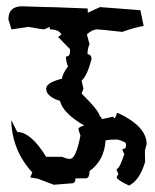

<svg xmlns="http://www.w3.org/2000/svg" viewBox="-20 -467 484 601"><path d="M383.8 113.8Q345.2 95.7 345.2 87.4L350.6 77.1Q345.2 67.4 345.2 62Q354.5 61 369.1 15.1Q363.3 4.9 363.3 -0.5Q374.5 -0.5 374.5 -11.2V-16.1Q374.5 -23.4 347.2 -30.3Q323.7 -30.3 310.5 -27.8Q306.6 35.2 260.3 68.4Q260.3 91.3 248 91.3H216.3Q216.3 106.9 204.1 106.9Q198.7 106.9 148.4 111.3L98.1 92.3L74.7 88.4L81.1 72.8Q17.6 3.9 15.1 -91.3L34.2 -53.7Q76.7 -53.7 124.5 23.9H174.8Q188 30.3 199.2 30.3Q217.8 30.3 231.9 -43Q225.6 -58.1 225.6 -65.9Q237.3 -73.7 244.1 -73.7Q176.3 -113.3 168 -150.9Q124.5 -165 124.5 -189.5Q124.5 -208.5 174.3 -220.7Q174.3 -233.9 192.9 -259.3Q186.5 -272.5 186.5 -290Q199.2 -290 199.2 -305.7V-313L162.1 -351.1L172.4 -359.4Q163.6 -375 135.7 -375V-382.8L118.2 -375Q112.8 -375 68.8 -382.8L16.1 -375L6.3 -405.8Q6.3 -447.3 49.3 -447.3Q135.7 -444.3 154.8 -444.3L254.4 -440.4L254.9 -427.2L293 -444.8L419.4 -435.1L429.7 -385.7Q405.3 -382.3 362.8 -367.2Q291.5 -375 285.2 -375Q268.6 -375 252 -359.4L260.3 -328.6Q253.9 -314.9 253.9 -297.9Q266.6 -295.4 266.6 -282.2Q252.4 -228.5 235.4 -214.8L241.2 -189.5L235.4 -174.3Q292.5 -117.7 292.5 -102.1Q298.3 -102.1 298.3 -94.2Q311.5 -96.2 334.5 -102.1Q334.5 -97.7 339.8 -97.7Q345.2 -106.9 345.2 -112.8H350.6Q439 -70.8 439 -16.1L433.6 4.4L434.1 40Q417.5 97.2 383.8 113.8Z"/></svg>

Font: Truetypewriter PolyglOTT
Style: Regular
Weight: 400
Designer: Sergey Beatoff a.k.a. Sam_T
Version: Version 3.76